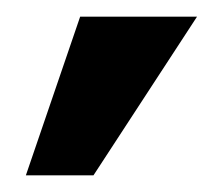

<svg xmlns="http://www.w3.org/2000/svg" viewBox="-20 -715 256 230"><path d="M11 -505 76 -695H216L92 -505Z"/></svg>

Font: Coval
Style: ExtraBold
Weight: 800
Foundry: Context Ltd
Version: Version 001.000